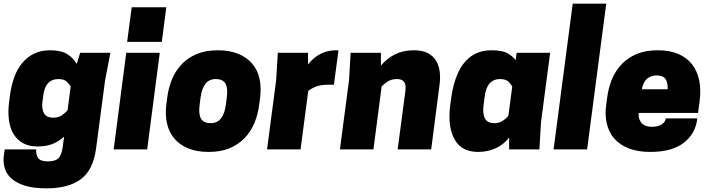

<svg xmlns="http://www.w3.org/2000/svg" viewBox="-40 -820 3900 1054"><path d="M312 -70Q286 -46 251.5 -31Q217 -16 165 -16Q119 -16 86.5 -34Q54 -52 34.5 -84Q15 -116 9 -161.5Q3 -207 10 -261L15 -299Q22 -350 38 -395Q54 -440 81 -473Q108 -506 146 -525Q184 -544 235 -544Q295 -544 329 -523Q363 -502 381 -469L400 -530H566L537 -380L487 -2Q471 114 403.5 164Q336 214 215 214Q142 214 94.5 198.5Q47 183 20 157.5Q-7 132 -15.5 98Q-24 64 -18 27L-14 0H159Q156 28 169 47Q182 66 223 66Q263 66 280.5 49Q298 32 304 -11ZM348 -345Q342 -356 327 -371Q312 -386 282 -386Q244 -386 223.5 -363Q203 -340 198 -299L193 -261Q188 -222 201.5 -198Q215 -174 253 -174Q283 -174 302.5 -189Q322 -204 331 -215Z M653 -530H837L768 0H584ZM848 -590H658L683 -780H873Z M1383 -246Q1376 -191 1356 -143.5Q1336 -96 1302 -61Q1268 -26 1219.5 -6Q1171 14 1106 14Q1040 14 993 -5.5Q946 -25 917 -59.5Q888 -94 877 -141.5Q866 -189 873 -246L878 -284Q885 -339 905 -386.5Q925 -434 959 -469Q993 -504 1041.5 -524Q1090 -544 1155 -544Q1221 -544 1268 -524.5Q1315 -505 1344.5 -470.5Q1374 -436 1384.5 -388.5Q1395 -341 1388 -284ZM1056 -246Q1049 -195 1063 -169.5Q1077 -144 1117 -144Q1187 -144 1200 -246L1205 -284Q1212 -335 1198 -360.5Q1184 -386 1144 -386Q1074 -386 1061 -284Z M1803 -544Q1813 -544 1818 -543L1793 -355H1763Q1718 -355 1690.5 -343Q1663 -331 1652 -320L1610 0H1426L1476 -380L1485 -530H1651V-466Q1680 -504 1719 -524Q1758 -544 1803 -544Z M2143 0 2186 -325Q2187 -334 2186.5 -345Q2186 -356 2181.5 -365Q2177 -374 2167 -380Q2157 -386 2138 -386Q2108 -386 2086 -371Q2064 -356 2055 -345L2010 0H1826L1876 -380L1885 -530H2051V-460Q2085 -500 2129 -522Q2173 -544 2233 -544Q2280 -544 2309.5 -528Q2339 -512 2354.5 -485.5Q2370 -459 2374 -425Q2378 -391 2373 -355L2327 0Z M2980 -530H2796ZM2930 -150 2921 0H2755V-65Q2725 -26 2681 -6Q2636 14 2585 14Q2492 14 2455 -56Q2416 -126 2432 -246L2437 -284Q2448 -362 2474 -419Q2499 -476 2546 -511Q2592 -544 2659 -544Q2718 -544 2747 -527Q2775 -511 2791 -490L2796 -530H2980ZM2772 -345Q2766 -357 2751 -372Q2735 -386 2706 -386Q2630 -386 2620 -284L2615 -246Q2608 -197 2622 -170Q2636 -144 2673 -144Q2703 -144 2723 -159Q2741 -171 2751 -185Z M3104 -800H3288L3183 0H2999Z M3466 -200Q3465 -177 3471 -162.5Q3477 -148 3487 -139.5Q3497 -131 3510 -127.5Q3523 -124 3538 -124Q3573 -124 3593 -137.5Q3613 -151 3615 -170H3788L3787 -163Q3776 -83 3711.5 -34.5Q3647 14 3530 14Q3461 14 3411.5 -5.5Q3362 -25 3332 -59.5Q3302 -94 3291 -142Q3280 -190 3288 -246L3293 -284Q3300 -339 3320 -386.5Q3340 -434 3374 -469Q3408 -504 3456.5 -524Q3505 -544 3570 -544Q3636 -544 3683 -524Q3730 -504 3759 -467Q3788 -430 3798.5 -377.5Q3809 -325 3800 -260L3792 -200ZM3564 -406Q3535 -406 3513.5 -389Q3492 -372 3483 -330H3625Q3627 -368 3613 -387Q3599 -406 3564 -406Z"/></svg>

Font: Tanohe Sans Black
Style: Italic
Weight: 900
Designer: Village Type and Design LLC & Cristiano Sobral
Foundry: Cooper Hewitt Smithsonian Design Museum
Version: Version 1.00;January 12, 2020;FontCreator 12.0.0.2547 64-bit